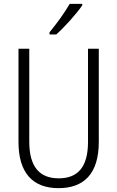

<svg xmlns="http://www.w3.org/2000/svg" viewBox="-20 -967 609 997"><path d="M407 -939V-947H342C315 -900 277 -848 237 -799V-788H272C315 -826 377 -895 407 -939ZM493 -230V-714H437V-230C437 -96 381 -41 285 -41C187 -41 132 -99 132 -231V-714H76V-230C76 -69 150 10 284 10C414 10 493 -63 493 -230Z"/></svg>

Font: Noto Sans Thai Looped Condensed Light
Style: Regular
Weight: 300
Width: 3
Designer: Sasikarn Vongin, Ben Mitchell
Foundry: The Fontpad Ltd
Version: Version 1.001